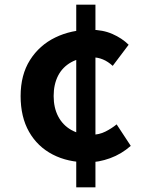

<svg xmlns="http://www.w3.org/2000/svg" viewBox="-20 -763 630 827"><path d="M358 -63.7Q272.1 -63.7 206.9 -97.5Q141.7 -131.3 105.2 -195.2Q68.8 -259.1 68.8 -349.2Q68.8 -440.6 109.2 -504.4Q149.6 -568.2 218 -601.5Q286.5 -634.8 369.7 -634.8Q423 -634.8 464.3 -616.6Q505.5 -598.5 534.1 -570.3L465.5 -479.3Q445 -498 423.3 -507Q401.6 -516 378.5 -516Q324.7 -516 287 -495.1Q249.3 -474.2 230.2 -436.9Q211.1 -399.6 211.1 -349.2Q211.1 -299.1 230.6 -261.7Q250.2 -224.2 286.7 -203.4Q323.2 -182.5 373.9 -182.5Q406.9 -182.5 434.2 -196.3Q461.4 -210.1 482.4 -227.3L543.2 -134.7Q503 -99.2 454.1 -81.5Q405.1 -63.7 358 -63.7ZM308.4 43.8V-743H391.1V43.8Z"/></svg>

Font: Noto Sans TC
Style: Regular
Weight: 100
Designer: Ryoko NISHIZUKA 西塚涼子 (kana, bopomofo & ideographs); Paul D. Hunt (Latin, Greek & Cyrillic); Sandoll Communications 산돌커뮤니
Foundry: Adobe
Version: Version 2.004;hotconv 1.0.118;makeotfexe 2.5.65603